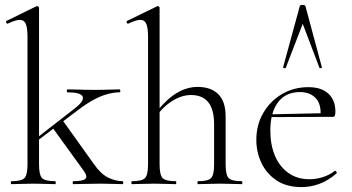

<svg xmlns="http://www.w3.org/2000/svg" viewBox="-20 -750 1432 782"><path d="M27 0Q24 0 24 -6Q24 -12 27 -12Q68 -12 80 -25Q92 -38 92 -81V-600Q92 -636 85 -652.5Q78 -669 60 -669Q44 -669 12 -654Q8 -652 5.5 -658Q3 -664 7 -665L127 -724Q130 -725 132 -725Q134 -725 136.5 -723Q139 -721 139 -718V-81Q139 -38 151 -25Q163 -12 205 -12Q207 -12 207 -6Q207 0 205 0Q187 0 164.5 -1Q142 -2 116 -2Q91 -2 67.5 -1Q44 0 27 0ZM278 0Q276 0 276 -6Q276 -12 278 -12Q316 -12 327 -21Q338 -30 322 -53L194 -230L235 -260L363 -81Q390 -42 420 -27Q450 -12 480 -12Q482 -12 482 -6Q482 0 480 0Q462 0 439.5 -1Q417 -2 391 -2Q354 -2 327.5 -1Q301 0 278 0ZM126 -172 122 -182 284 -308Q325 -340 316.5 -357Q308 -374 255 -374Q252 -374 252 -380Q252 -386 255 -386Q279 -386 303 -385Q327 -384 367 -384Q404 -384 426 -385Q448 -386 468 -386Q470 -386 470 -380Q470 -374 468 -374Q445 -374 418.5 -367Q392 -360 363 -344.5Q334 -329 302 -305Z M518 0Q515 0 515 -6Q515 -12 518 -12Q559 -12 571 -25Q583 -38 583 -81V-600Q583 -636 576 -652.5Q569 -669 551 -669Q535 -669 503 -654Q499 -652 496.5 -657.5Q494 -663 498 -665L621 -725Q622 -725 622 -725Q622 -725 623 -725Q626 -725 628 -723Q630 -721 630 -718V-81Q630 -38 642 -25Q654 -12 696 -12Q698 -12 698 -6Q698 0 696 0Q678 0 655.5 -1Q633 -2 607 -2Q582 -2 558.5 -1Q535 0 518 0ZM787 0Q784 0 784 -6Q784 -12 787 -12Q828 -12 840 -25Q852 -38 852 -81V-244Q852 -363 758 -363Q719 -363 679.5 -337.5Q640 -312 611 -269L607 -281Q654 -343 697 -369.5Q740 -396 785 -396Q839 -396 869 -366.5Q899 -337 899 -275V-81Q899 -38 911 -25Q923 -12 965 -12Q967 -12 967 -6Q967 0 965 0Q947 0 924.5 -1Q902 -2 876 -2Q851 -2 827.5 -1Q804 0 787 0Z M1208 12Q1147 12 1106 -15.5Q1065 -43 1044.5 -87Q1024 -131 1024 -180Q1024 -241 1052 -289.5Q1080 -338 1128 -366.5Q1176 -395 1236 -395Q1289 -395 1317.5 -368.5Q1346 -342 1346 -296Q1346 -285 1344 -279.5Q1342 -274 1334 -274H1285Q1290 -324 1266.5 -349.5Q1243 -375 1202 -375Q1143 -375 1112 -333Q1081 -291 1081 -218Q1081 -161 1099.5 -116.5Q1118 -72 1154 -46Q1190 -20 1240 -20Q1266 -20 1293 -28Q1320 -36 1344 -54Q1346 -56 1349.5 -51.5Q1353 -47 1351 -44Q1316 -14 1280.5 -1Q1245 12 1208 12ZM1068 -273 1067 -284 1297 -289V-274ZM1291 -476Q1293 -474 1287.5 -472.5Q1282 -471 1281 -474L1213 -653L1144 -474Q1143 -471 1137.5 -472.5Q1132 -474 1133 -476L1201 -725Q1202 -730 1212 -730Q1222 -730 1224 -725Z"/></svg>

Font: Cormorant Light
Style: Regular
Weight: 300
Designer: Christian Thalmann (Catharsis Fonts)
Foundry: Catharsis Fonts
Version: Version 4.000